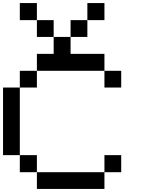

<svg xmlns="http://www.w3.org/2000/svg" viewBox="-20 -1243 929 1263"><path d="M222.7 0Q222.7 -27.3 222.7 -110.4Q333 -110.4 667 -110.4Q667 -83 667 0Q555.7 0 222.7 0ZM110.4 -110.4Q110.4 -138.7 110.4 -222.7Q138.7 -222.7 222.7 -222.7Q222.7 -194.3 222.7 -110.4Q194.3 -110.4 110.4 -110.4ZM667 -110.4Q667 -138.7 667 -222.7Q694.3 -222.7 777.3 -222.7Q777.3 -194.3 777.3 -110.4Q750 -110.4 667 -110.4ZM0 -222.7Q0 -333 0 -667Q27.3 -667 110.4 -667Q110.4 -555.7 110.4 -222.7Q83 -222.7 0 -222.7ZM110.4 -667Q110.4 -694.3 110.4 -777.3Q138.7 -777.3 222.7 -777.3Q222.7 -750 222.7 -667Q194.3 -667 110.4 -667ZM667 -667Q667 -694.3 667 -777.3Q694.3 -777.3 777.3 -777.3Q777.3 -750 777.3 -667Q750 -667 667 -667ZM222.7 -777.3Q222.7 -805.7 222.7 -888.7Q250 -888.7 333 -888.7Q333 -917 333 -1000Q360.4 -1000 444.3 -1000Q444.3 -972.7 444.3 -888.7Q500 -888.7 667 -888.7Q667 -861.3 667 -777.3Q555.7 -777.3 222.7 -777.3ZM222.7 -1000Q222.7 -1027.3 222.7 -1110.4Q250 -1110.4 333 -1110.4Q333 -1083 333 -1000Q305.7 -1000 222.7 -1000ZM444.3 -1000Q444.3 -1027.3 444.3 -1110.4Q471.7 -1110.4 554.7 -1110.4Q554.7 -1083 554.7 -1000Q527.3 -1000 444.3 -1000ZM110.4 -1110.4Q110.4 -1138.7 110.4 -1222.7Q138.7 -1222.7 222.7 -1222.7Q222.7 -1194.3 222.7 -1110.4Q194.3 -1110.4 110.4 -1110.4ZM554.7 -1110.4Q554.7 -1138.7 554.7 -1222.7Q583 -1222.7 667 -1222.7Q667 -1194.3 667 -1110.4Q638.7 -1110.4 554.7 -1110.4Z"/></svg>

Font: Ingsat TST_CRD
Style: Regular
Weight: 300
Designer: Tofik Waleny
Version: 1.0